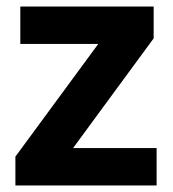

<svg xmlns="http://www.w3.org/2000/svg" viewBox="-20 -566 528 586"><path d="M458 0H27V-88L280 -432H42V-546H449V-449L203 -114H458Z"/></svg>

Font: Noto Sans Adlam Unjoined
Style: Bold
Weight: 700
Version: Version 3.001